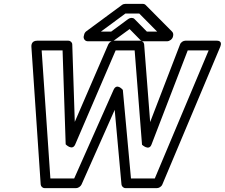

<svg xmlns="http://www.w3.org/2000/svg" viewBox="-20 -946 1160 991"><path d="M762 -200 949 -686H1057L779 -25H656L614 -482C614 -482 583 -520 566 -482L363 -25H240L195 -686H303L319 -201C319 -201 353 -166 368 -200L577 -686H675L713 -199C713 -199 749 -165 762 -200ZM755 -316 724 -717C723 -727 715 -736 703 -736H567C557 -736 544 -728 539 -717L366 -317L353 -716C353 -727 344 -736 332 -736H172C140 -736 142 -709 142 -705L190 6C191 16 199 25 211 25H373C383 25 396 17 401 6L572 -379L607 6C608 15 616 25 628 25H790C800 25 813 18 818 6L1117 -705C1130 -737 1102 -736 1098 -736H937C926 -736 913 -728 909 -716ZM791 -783H738L674 -848C666 -856 652 -855 642 -848L554 -783H501L627 -876H699ZM874 -764C875 -771 873 -778 868 -783L732 -920C728 -924 723 -926 717 -926H627C621 -926 614 -924 609 -920L426 -785C420 -781 415 -773 414 -766L412 -758C410 -747 418 -733 433 -733H554C560 -733 566 -735 571 -739L649 -796L705 -739C709 -735 714 -733 720 -733H843C854 -733 870 -743 873 -758Z"/></svg>

Font: Asimov
Style: WidOuIt
Weight: 500
Designer: Google
Version: Version 2.000980; 2014